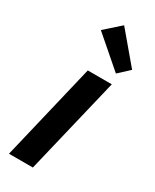

<svg xmlns="http://www.w3.org/2000/svg" viewBox="-204 -847 729 902"><g transform="rotate(30 160.5 -396.5)"><path d="M17.2 0 142.2 -524H272.5L146.8 0ZM263.8 -577.5 100.5 -719 184 -793.2 321.2 -630.5Z"/></g></svg>

Font: Ubuntu Sans
Style: Italic
Weight: 400
Italic angle: -13.5°
Designer: Dalton Maag Ltd
Foundry: Dalton Maag Ltd
Version: Version 1.006